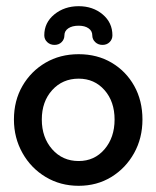

<svg xmlns="http://www.w3.org/2000/svg" viewBox="-20 -590 505 620"><path d="M234 10Q175 10 127.5 -18.5Q80 -47 52.5 -96Q25 -145 25 -204Q25 -265 52.5 -312.5Q80 -360 127 -387.5Q174 -415 234 -415Q294 -415 340.5 -387.5Q387 -360 413.5 -312.5Q440 -265 440 -204Q440 -144 413 -95.5Q386 -47 339.5 -18.5Q293 10 234 10ZM234 -70Q285 -70 317.5 -108Q350 -146 350 -204Q350 -262 317.5 -299Q285 -336 234 -336Q182 -336 148.5 -299Q115 -262 115 -204Q115 -146 148.5 -108Q182 -70 234 -70ZM123 -476Q123 -517 155.5 -543.5Q188 -570 234 -570Q280 -570 311.5 -543.5Q343 -517 343 -476Q343 -463 334 -454Q325 -445 311 -445Q297 -445 287.5 -454Q278 -463 278 -476Q278 -490 266 -498.5Q254 -507 234 -507Q213 -507 200.5 -498.5Q188 -490 188 -476Q188 -463 179 -454Q170 -445 156 -445Q142 -445 132.5 -454Q123 -463 123 -476Z"/></svg>

Font: Dongle
Style: Bold
Weight: 700
Designer: Yanghee Ryu
Foundry: Yanghee Ryu
Version: Version 2.000